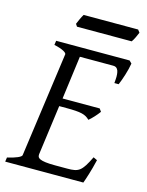

<svg xmlns="http://www.w3.org/2000/svg" viewBox="-116 -838 694 909"><g transform="rotate(15 231.0 -383.5)"><path d="M446 -767H179C171 -754 160 -730 155 -717L163 -705H431C439 -715 451 -741 456 -754ZM399 -128C362 -52 348 -44 292 -44H233C153 -44 146 -58 146 -71C146 -72 146 -74 146 -75L179 -320H213C287 -320 308 -314 329 -293C343 -304 365 -328 377 -345L367 -359H185L213 -571H377C389 -571 396 -566 401 -554C405 -542 405 -529 405 -524C405 -516 404 -505 403 -493H424C435 -518 452 -569 457 -603L445 -615H85L82 -594C125 -585 143 -572 143 -565C143 -565 143 -564 143 -564L72 -51C71 -42 44 -30 3 -21L0 0H383C390 -19 405 -63 418 -119Z"/></g></svg>

Font: Oxford Ugaritic Clay
Style: Regular
Weight: 400
Designer: Jacob Thomas
Foundry: Bengal Creative Media Limited
Version: Version 1.000